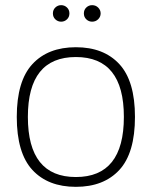

<svg xmlns="http://www.w3.org/2000/svg" viewBox="-20 -710 588 744"><path d="M88 -257Q88 -24 274 -24Q460 -24 460 -257Q460 -489 274 -489Q88 -489 88 -257ZM45 -257Q45 -396 105.5 -461.5Q166 -527 274 -527Q382 -527 442.5 -461.5Q503 -396 503 -257Q503 -117 442.5 -51.5Q382 14 274 14Q166 14 105.5 -51.5Q45 -117 45 -257ZM194.5 -635Q185 -644 185 -658Q185 -672 194.5 -681Q204 -690 217 -690Q230 -690 239.5 -681Q249 -672 249 -658Q249 -644 239.5 -635Q230 -626 217 -626Q204 -626 194.5 -635ZM337 -690Q351 -690 360.5 -680.5Q370 -671 370 -658Q370 -645 360.5 -635.5Q351 -626 337 -626Q324 -626 314.5 -635Q305 -644 305 -658Q305 -672 314.5 -681Q324 -690 337 -690Z"/></svg>

Font: Nacelle UltraLight
Style: Regular
Weight: 200
Designer: Sora Sagano
Foundry: Sora Sagano
Version: Version 1.000;FEAKit 1.0